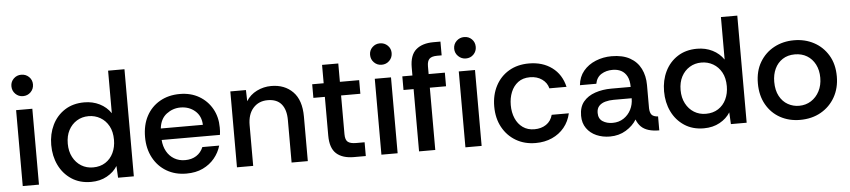

<svg xmlns="http://www.w3.org/2000/svg" viewBox="-43 -981 5531 1250"><g transform="rotate(-5 2722.0 -355.5)"><path d="M117 -583Q88 -583 67.5 -603.5Q47 -624 47 -654Q47 -683 67.5 -703Q88 -723 117 -723Q147 -723 167.5 -703Q188 -683 188 -654Q188 -624 167.5 -603.5Q147 -583 117 -583ZM64 0V-496H170V0Z M510 12Q436 12 382.5 -23.5Q329 -59 300.5 -118Q272 -177 272 -250Q272 -322 300.5 -380.5Q329 -439 382.5 -473.5Q436 -508 510 -508Q565 -508 610 -485.5Q655 -463 683 -422V-700H790V0H687L683 -77Q659 -38 614 -13Q569 12 510 12ZM531 -81Q578 -81 612 -103Q646 -125 664 -163Q682 -201 682 -248Q682 -302 661.5 -339Q641 -376 606.5 -396Q572 -416 530 -416Q487 -416 453 -395Q419 -374 399.5 -337Q380 -300 380 -249Q380 -199 400 -161Q420 -123 454 -102Q488 -81 531 -81Z M1133 12Q1060 12 1004 -21Q948 -54 916.5 -113Q885 -172 885 -248Q885 -327 916 -385Q947 -443 1003.5 -475.5Q1060 -508 1134 -508Q1206 -508 1260 -476.5Q1314 -445 1344.5 -391Q1375 -337 1375 -268Q1375 -254 1374.5 -244Q1374 -234 1372 -220H991Q994 -178 1012 -145.5Q1030 -113 1061 -94.5Q1092 -76 1132 -76Q1175 -76 1205.5 -95.5Q1236 -115 1251 -151H1361Q1348 -106 1317.5 -69Q1287 -32 1241 -10Q1195 12 1133 12ZM992 -295H1267Q1265 -353 1226 -386.5Q1187 -420 1131 -420Q1081 -420 1040 -389Q999 -358 992 -295Z M1464 0V-496H1566L1568 -423Q1593 -464 1637.5 -486Q1682 -508 1732 -508Q1819 -508 1873 -453.5Q1927 -399 1927 -291V0H1821V-278Q1821 -345 1791 -381.5Q1761 -418 1701 -418Q1642 -418 1606 -377.5Q1570 -337 1570 -266V0Z M2228 0Q2154 0 2114 -36Q2074 -72 2074 -154V-407H1999V-496H2074V-616H2180V-496H2306V-407H2180V-154Q2180 -116 2197 -103Q2214 -90 2250 -90H2306V0Z M2461 -583Q2432 -583 2411.5 -603.5Q2391 -624 2391 -654Q2391 -683 2411.5 -703Q2432 -723 2461 -723Q2491 -723 2511.5 -703Q2532 -683 2532 -654Q2532 -624 2511.5 -603.5Q2491 -583 2461 -583ZM2408 0V-496H2514V0Z M2654 0V-407H2588V-496H2654V-548Q2654 -629 2695 -664.5Q2736 -700 2809 -700H2855V-610H2826Q2790 -610 2775 -595.5Q2760 -581 2760 -547V-496H2866V-407H2760V0ZM2957 0V-496H3063V0ZM3011 -576Q2982 -576 2961 -596.5Q2940 -617 2940 -646Q2940 -676 2961 -696Q2982 -716 3011 -716Q3041 -716 3061 -696Q3081 -676 3081 -646Q3081 -617 3061 -596.5Q3041 -576 3011 -576Z M3416 12Q3343 12 3287 -21Q3231 -54 3199 -112.5Q3167 -171 3167 -248Q3167 -324 3198 -383Q3229 -442 3285 -475Q3341 -508 3416 -508Q3505 -508 3566.5 -462.5Q3628 -417 3647 -335H3535Q3526 -372 3493.5 -395Q3461 -418 3415 -418Q3368 -418 3337 -394.5Q3306 -371 3290.5 -332.5Q3275 -294 3275 -248Q3275 -200 3291.5 -161.5Q3308 -123 3339.5 -100.5Q3371 -78 3415 -78Q3460 -78 3492 -99.5Q3524 -121 3535 -162H3647Q3635 -109 3603 -70Q3571 -31 3523 -9.5Q3475 12 3416 12Z M3901 12Q3853 12 3813 -5.5Q3773 -23 3749 -57Q3725 -91 3725 -139Q3725 -196 3753.5 -230.5Q3782 -265 3830.5 -281.5Q3879 -298 3937 -298H4063Q4063 -341 4049 -367.5Q4035 -394 4011 -406.5Q3987 -419 3955 -419Q3913 -419 3881.5 -399.5Q3850 -380 3842 -338H3735Q3740 -392 3771.5 -430Q3803 -468 3852 -488Q3901 -508 3956 -508Q4028 -508 4075.5 -481.5Q4123 -455 4146.5 -408Q4170 -361 4170 -301V-149Q4171 -120 4182.5 -106.5Q4194 -93 4224 -91V0Q4184 0 4154.5 -9Q4125 -18 4106 -36.5Q4087 -55 4076 -84Q4052 -44 4006 -16Q3960 12 3901 12ZM3926 -75Q3967 -75 3998 -95.5Q4029 -116 4046 -149.5Q4063 -183 4063 -222V-224H3945Q3916 -224 3890.5 -217Q3865 -210 3849.5 -193.5Q3834 -177 3834 -148Q3834 -110 3861 -92.5Q3888 -75 3926 -75Z M4515 12Q4441 12 4387.5 -23.5Q4334 -59 4305.5 -118Q4277 -177 4277 -250Q4277 -322 4305.5 -380.5Q4334 -439 4387.5 -473.5Q4441 -508 4515 -508Q4570 -508 4615 -485.5Q4660 -463 4688 -422V-700H4795V0H4692L4688 -77Q4664 -38 4619 -13Q4574 12 4515 12ZM4536 -81Q4583 -81 4617 -103Q4651 -125 4669 -163Q4687 -201 4687 -248Q4687 -302 4666.5 -339Q4646 -376 4611.5 -396Q4577 -416 4535 -416Q4492 -416 4458 -395Q4424 -374 4404.5 -337Q4385 -300 4385 -249Q4385 -199 4405 -161Q4425 -123 4459 -102Q4493 -81 4536 -81Z M5144 12Q5072 12 5014.5 -19.5Q4957 -51 4923.5 -110Q4890 -169 4890 -249Q4890 -329 4924.5 -387Q4959 -445 5017.5 -476.5Q5076 -508 5148 -508Q5220 -508 5278 -477Q5336 -446 5371 -388Q5406 -330 5406 -249Q5406 -173 5372.5 -114Q5339 -55 5280 -21.5Q5221 12 5144 12ZM5145 -80Q5189 -80 5223.5 -102Q5258 -124 5278 -162.5Q5298 -201 5298 -250Q5298 -300 5278.5 -337.5Q5259 -375 5225 -395.5Q5191 -416 5146 -416Q5099 -416 5065.5 -394Q5032 -372 5014.5 -334.5Q4997 -297 4997 -249Q4997 -194 5017.5 -156Q5038 -118 5072 -99Q5106 -80 5145 -80Z"/></g></svg>

Font: Rethink Sans Medium
Style: Regular
Weight: 500
Designer: The Rethink Sans project authors (Hans Thiessen). DM Sans designed by Colophon Foundry.
Foundry: Rethink Communications LLC
Version: Version 1.001